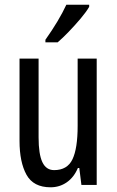

<svg xmlns="http://www.w3.org/2000/svg" viewBox="-20 -786 496 816"><path d="M391 -537V0H326L317 -72H311Q294 -32 263.5 -11Q233 10 195 10Q122 10 92.5 -43.5Q63 -97 63 -187V-537H144V-202Q144 -131 160 -97Q176 -63 210 -63Q266 -63 288 -109Q310 -155 310 -251V-537ZM359 -757Q347 -736 323 -707.5Q299 -679 272.5 -651.5Q246 -624 225 -606H173V-617Q231 -699 262 -766H359Z"/></svg>

Font: Noto Sans Georgian ExtraCondensed
Style: Regular
Weight: 400
Width: 2
Designer: Monotype Design Team, Akaki Razmadze
Foundry: Google LLC
Version: Version 2.005; ttfautohint (v1.8.4.7-5d5b)